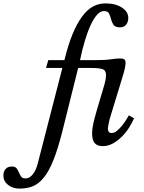

<svg xmlns="http://www.w3.org/2000/svg" viewBox="-214 -850 848 1130"><path d="M152 -73Q126 29 100 93.5Q74 158 44 195Q14 232 -20.5 246Q-55 260 -98 260Q-140 260 -167 238Q-194 216 -194 184Q-194 159 -181 144.5Q-168 130 -145 130Q-124 130 -116 141Q-108 152 -102.5 165Q-97 178 -90 189Q-83 200 -63 200Q-40 200 -21 176Q-2 152 8 113L153 -450H57L70 -496H165Q187 -586 213 -649Q239 -712 269 -752.5Q299 -793 333 -811.5Q367 -830 406 -830Q466 -830 503.5 -805.5Q541 -781 541 -744Q541 -721 528.5 -705Q516 -689 493 -689Q464 -689 454 -704Q444 -719 439.5 -737Q435 -755 428 -770Q421 -785 397 -785Q377 -785 357.5 -763.5Q338 -742 320 -703.5Q302 -665 286 -612Q270 -559 257 -496H345Q404 -496 437.5 -501Q471 -506 494 -506Q509 -506 517 -501Q525 -496 525 -479Q525 -466 520 -444Q515 -422 504 -387L437 -168Q435 -163 432.5 -153Q430 -143 427.5 -132Q425 -121 423 -110Q421 -99 421 -92Q421 -82 426 -74.5Q431 -67 443 -67Q458 -67 473.5 -79.5Q489 -92 503 -109Q517 -126 528 -143.5Q539 -161 544 -171L575 -154Q565 -130 547 -101Q529 -72 505 -47.5Q481 -23 452 -6.5Q423 10 390 10Q359 10 343.5 -7.5Q328 -25 328 -65Q328 -91 335 -122.5Q342 -154 356 -202L394 -330Q410 -381 410 -408Q410 -436 389.5 -443Q369 -450 323 -450H246Z"/></svg>

Font: SVN-Libre Baskerville
Style: Italic
Weight: 400
Italic angle: -14°
Designer: Pablo Impallari, Rodrigo Fuenzalida
Foundry: Pablo Impallari, Rodrigo Fuenzalida
Version: Version 1.000; ttfautohint (v1.8.4)